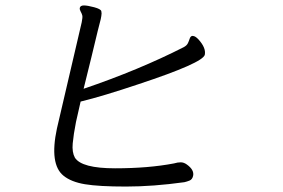

<svg xmlns="http://www.w3.org/2000/svg" viewBox="-20 -693 1040 705"><path d="M273 -664Q275 -673 288 -673Q301 -673 325.5 -666.5Q350 -660 352 -652Q354 -644 352 -634L350 -623Q348 -617 338.5 -578Q329 -539 315.5 -482.5Q302 -426 287 -367Q490 -436 655 -520Q666 -526 670 -534.5Q674 -543 676.5 -551Q679 -559 685 -561H688Q697 -561 709 -548Q737 -517 732 -492Q725 -462 489 -384Q358 -340 276 -320L259 -245Q250 -199 247 -166.5Q244 -134 255 -114Q280 -75 402.5 -75Q525 -75 619 -93Q632 -97 643.5 -97Q655 -97 666 -89Q694 -69 689 -47Q686 -34 676 -30Q666 -26 657 -24Q542 -8 442.5 -8Q343 -8 292 -16.5Q241 -25 213 -48Q161 -90 189 -221L280 -611Q284 -630 282 -637Q280 -644 276 -651Q272 -658 273 -664Z"/></svg>

Font: LXGW Bright GB
Style: Italic
Weight: 400
Italic angle: -12°
Designer: Christian Thalmann (Catharsis Fonts)
Foundry: LXGW / Christian Thalmann (Catharsis Fonts) / Fontworks Inc.
Version: Version 5.510